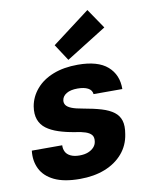

<svg xmlns="http://www.w3.org/2000/svg" viewBox="-88 -850 725 927"><g transform="rotate(-10 274.5 -386.5)"><path d="M229 12Q151 12 103.5 -11Q56 -34 36.5 -74Q17 -114 23 -163H172Q171 -146 178 -131.5Q185 -117 202.5 -108.5Q220 -100 246 -100Q271 -100 288.5 -107Q306 -114 317 -126Q328 -138 330 -154Q333 -174 324 -185.5Q315 -197 294.5 -204Q274 -211 243 -215Q200 -222 165 -233.5Q130 -245 106.5 -262.5Q83 -280 73 -307Q63 -334 69 -372Q77 -418 108.5 -455Q140 -492 192 -512.5Q244 -533 313 -533Q411 -533 458.5 -491.5Q506 -450 505 -380H364Q362 -400 343 -410Q324 -420 292 -420Q258 -420 238 -408Q218 -396 215 -376Q213 -363 220 -352.5Q227 -342 246.5 -334Q266 -326 302 -320Q354 -311 390.5 -300Q427 -289 449.5 -272Q472 -255 480 -229Q488 -203 481 -163Q473 -109 439 -69.5Q405 -30 351.5 -9Q298 12 229 12ZM273 -564 220 -645 405 -785 471 -688Z"/></g></svg>

Font: DM Sans 10pt Black
Style: Italic
Weight: 900
Italic angle: -10°
Version: Version 4.004;gftools[0.9.30]